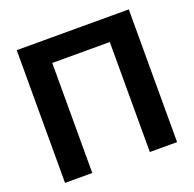

<svg xmlns="http://www.w3.org/2000/svg" viewBox="-128 -859 998 989"><g transform="rotate(-20 371.0 -364.0)"><path d="M678.2 -727.5V0H528.8V-603H213.4V0H64V-727.5Z"/></g></svg>

Font: Inter 17pt
Style: Bold
Weight: 700
Version: Version 4.001;git-66647c0bb